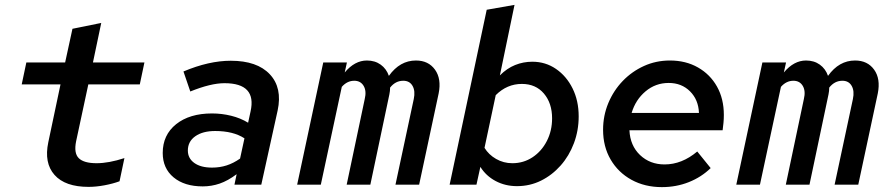

<svg xmlns="http://www.w3.org/2000/svg" viewBox="-20 -757 3640 787"><path d="M343 9Q247 9 203.5 -40Q160 -89 178 -174L228 -411H69L88 -501H247L277 -639L395 -663L361 -501H572L553 -411H342L292 -178Q282 -129 303 -108.5Q324 -88 376 -88Q426 -88 490 -109L470 -14Q443 -4 408.5 2.5Q374 9 343 9Z M811 7Q736 7 691.5 -30Q647 -67 647 -130Q647 -204 702 -248Q757 -292 849 -292Q889 -292 927.5 -282.5Q966 -273 997 -254L1007 -300Q1033 -416 900 -416Q844 -416 760 -382L732 -464Q836 -508 926 -508Q1034 -508 1086 -452.5Q1138 -397 1118 -304L1051 0H941L950 -43Q914 -16 880.5 -4.5Q847 7 811 7ZM750 -140Q750 -108 776.5 -89Q803 -70 849 -70Q881 -70 909 -79Q937 -88 964 -107L982 -190Q936 -220 862 -220Q811 -220 780.5 -198.5Q750 -177 750 -140Z M1198 0 1305 -501H1402L1393 -460Q1434 -509 1484 -509Q1517 -509 1540.5 -492Q1564 -475 1574 -446Q1619 -509 1685 -509Q1736 -509 1763 -471.5Q1790 -434 1778 -374L1698 0H1601L1676 -351Q1683 -384 1671 -405Q1659 -426 1633 -426Q1601 -426 1579 -398Q1579 -384 1576 -370L1498 0H1401L1475 -351Q1483 -384 1470.5 -405Q1458 -426 1432 -426Q1403 -426 1381 -401L1295 0Z M2099 6Q2051 6 2011.5 -15Q1972 -36 1949 -73L1933 0H1823L1975 -717L2089 -737L2029 -448Q2058 -477 2091.5 -490.5Q2125 -504 2162 -504Q2216 -504 2259 -474.5Q2302 -445 2327 -394.5Q2352 -344 2352 -280Q2352 -222 2332.5 -170Q2313 -118 2278 -78.5Q2243 -39 2197.5 -16.5Q2152 6 2099 6ZM1966 -151Q1983 -123 2013.5 -105.5Q2044 -88 2080 -88Q2126 -88 2163 -112.5Q2200 -137 2221.5 -179Q2243 -221 2243 -272Q2243 -334 2209.5 -373.5Q2176 -413 2119 -413Q2058 -413 2012 -367Z M2693 10Q2623 10 2568.5 -20Q2514 -50 2483 -103Q2452 -156 2452 -225Q2452 -283 2473.5 -334.5Q2495 -386 2532.5 -425Q2570 -464 2619.5 -486.5Q2669 -509 2726 -509Q2791 -509 2841 -480.5Q2891 -452 2919 -402Q2947 -352 2947 -286Q2947 -269 2945.5 -253.5Q2944 -238 2942 -223H2560Q2563 -160 2603.5 -121.5Q2644 -83 2704 -83Q2775 -83 2838 -136L2893 -68Q2855 -31 2803.5 -10.5Q2752 10 2693 10ZM2569 -294H2845Q2843 -348 2808.5 -382.5Q2774 -417 2721 -417Q2667 -417 2626 -382.5Q2585 -348 2569 -294Z M2998 0 3105 -501H3202L3193 -460Q3234 -509 3284 -509Q3317 -509 3340.5 -492Q3364 -475 3374 -446Q3419 -509 3485 -509Q3536 -509 3563 -471.5Q3590 -434 3578 -374L3498 0H3401L3476 -351Q3483 -384 3471 -405Q3459 -426 3433 -426Q3401 -426 3379 -398Q3379 -384 3376 -370L3298 0H3201L3275 -351Q3283 -384 3270.5 -405Q3258 -426 3232 -426Q3203 -426 3181 -401L3095 0Z"/></svg>

Font: Red Hat Mono Medium
Style: Italic
Weight: 500
Italic angle: -12°
Monospace: yes
Designer: Pentagram, MCKL
Foundry: Pentagram, MCKL
Version: Version 1.023; ttfautohint (v1.8.3)